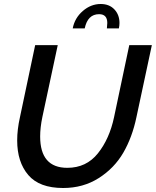

<svg xmlns="http://www.w3.org/2000/svg" viewBox="-20 -936 780 961"><path d="M484 -916Q527 -916 552.5 -889Q578 -862 578 -821Q578 -808 575 -794H515Q517 -814 517 -821Q517 -865 476 -865Q419 -865 404 -794H344Q354 -846 394.5 -881Q435 -916 484 -916ZM66 -233Q66 -288 80 -350L156 -710H269L192 -350Q181 -297 181 -253Q181 -96 317 -96Q412 -96 470 -168.5Q528 -241 551 -350L627 -710H740L663 -350Q642 -249 597 -171.5Q552 -94 474 -44.5Q396 5 296 5Q177 5 121.5 -60Q66 -125 66 -233Z"/></svg>

Font: Raleway-v4020 SemiBold
Style: Italic
Weight: 600
Italic angle: -12°
Designer: Matt McInerney, Pablo Impallari, Rodrigo Fuenzalida
Foundry: Matt McInerney, Pablo Impallari, Rodrigo Fuenzalida
Version: Version 4.020;PS 004.020;hotconv 1.0.88;makeotf.lib2.5.64775